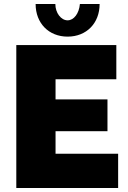

<svg xmlns="http://www.w3.org/2000/svg" viewBox="-20 -934 637 954"><path d="M316 -833C283 -833 255 -870 255 -914H157C157 -819 222 -752 316 -752C410 -752 475 -819 475 -914H377C373 -867 347 -833 316 -833ZM256 -170V-282H514V-440H256V-540H558V-710H61V0H567V-170Z"/></svg>

Font: Raleway Black
Style: Regular
Weight: 900
Designer: Matt McInerney, Pablo Impallari, Rodrigo Fuenzalida
Foundry: Matt McInerney, Pablo Impallari, Rodrigo Fuenzalida
Version: Version 3.000g; ttfautohint (v1.5) -l 8 -r 28 -G 28 -x 14 -D